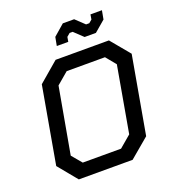

<svg xmlns="http://www.w3.org/2000/svg" viewBox="-156 -1001 997 1117"><g transform="rotate(-20 342.0 -442.5)"><path d="M42 -118 126 -594 250 -700H580L678 -582L593 -102L472 0H139ZM431 -84 504 -146 576 -554 525 -616H288L215 -554L142 -146L194 -84ZM399 -819H380L360 -802L355 -773H284L294 -826L362 -885H432L487 -833H507L526 -849L531 -879H602L592 -825L524 -767H454Z"/></g></svg>

Font: Chakra Petch Medium
Style: Italic
Weight: 500
Italic angle: -10°
Designer: Katatrad Aksorn Co.,Ltd.
Foundry: Cadson Demak Co.,Ltd.
Version: Version 1.000; ttfautohint (v1.6)